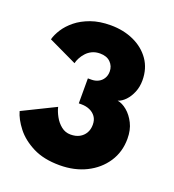

<svg xmlns="http://www.w3.org/2000/svg" viewBox="-126 -770 798 881"><g transform="rotate(20 273.0 -330.0)"><path d="M29 -517.5Q35 -541 52.2 -568Q69.5 -595 98.5 -618.5Q127.5 -642 169.2 -657Q211 -672 265.5 -672Q328 -672 378.5 -649Q429 -626 458.5 -583.8Q488 -541.5 488 -483.5Q488 -452 477 -425.5Q466 -399 449 -381.2Q432 -363.5 413 -357.5Q436 -354 459.5 -334.5Q483 -315 499 -283.2Q515 -251.5 515 -208.5Q515 -144 482 -94.2Q449 -44.5 392.2 -16.2Q335.5 12 263 12Q185.5 12 132 -15.2Q78.5 -42.5 47.5 -82.5Q16.5 -122.5 6.5 -159L166 -237.5Q171 -216 183.8 -192.8Q196.5 -169.5 216.5 -153.5Q236.5 -137.5 262.5 -137.5Q287.5 -137.5 305.5 -147.2Q323.5 -157 333.5 -174.2Q343.5 -191.5 343.5 -214.5Q343.5 -238 332.5 -253.5Q321.5 -269 303.2 -277Q285 -285 262.5 -285H249.5V-407H266.5Q285.5 -407 300.5 -414.8Q315.5 -422.5 324.2 -437Q333 -451.5 333 -470.5Q333 -497 314.8 -515.2Q296.5 -533.5 264 -533.5Q242 -533.5 225.2 -525.5Q208.5 -517.5 196.8 -504.5Q185 -491.5 177.8 -477.5Q170.5 -463.5 168 -451.5Z"/></g></svg>

Font: League Spartan Thin ExtraBold
Style: Regular
Weight: 800
Version: Version 2.002